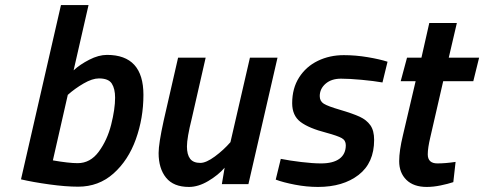

<svg xmlns="http://www.w3.org/2000/svg" viewBox="-20 -728 1914 759"><path d="M63 -19 221 -708H330L271 -450Q296 -473 333 -492Q370 -511 403 -511Q547 -511 547 -353Q547 -261 517 -177.5Q487 -94 428.5 -42Q370 10 289 10Q240 10 175 1Q110 -8 63 -19ZM435 -342Q435 -377 422 -397.5Q409 -418 371 -418Q345 -418 310.5 -398Q276 -378 248 -353L189 -94Q252 -83 287 -83Q337 -83 370.5 -128.5Q404 -174 419.5 -235.5Q435 -297 435 -342Z M607 -123Q607 -160 627 -251L684 -500H793L738 -259Q719 -183 719 -149Q719 -117 731.5 -100.5Q744 -84 772 -84Q795 -84 829.5 -109.5Q864 -135 891 -166L968 -500H1077L962 0H857L868 -65Q843 -36 803.5 -12.5Q764 11 727 11Q666 11 636.5 -25.5Q607 -62 607 -123Z M1070 -18 1090 -100Q1125 -93 1171 -87.5Q1217 -82 1249 -82Q1297 -82 1322 -100.5Q1347 -119 1347 -154Q1347 -173 1331 -182Q1315 -191 1271 -203Q1201 -221 1168 -246Q1135 -271 1135 -320Q1135 -379 1162.5 -422Q1190 -465 1236.5 -487.5Q1283 -510 1339 -510Q1386 -510 1433.5 -502Q1481 -494 1512 -484L1492 -402Q1458 -408 1409.5 -412.5Q1361 -417 1328 -417Q1290 -417 1267 -397Q1244 -377 1244 -348Q1244 -328 1260 -318Q1276 -308 1324 -294Q1375 -279 1402 -266.5Q1429 -254 1444 -233Q1459 -212 1459 -175Q1459 -84 1397.5 -36.5Q1336 11 1237 11Q1192 11 1145.5 2Q1099 -7 1070 -18Z M1558 -91Q1558 -132 1573 -194L1623 -407H1564L1589 -500H1646L1677 -637H1786L1754 -500H1874L1851 -407H1732L1681 -185Q1671 -143 1671 -118Q1671 -82 1709 -82Q1741 -82 1781 -88L1772 -8Q1751 -1 1722 5Q1693 11 1667 11Q1615 11 1586.5 -17Q1558 -45 1558 -91Z"/></svg>

Font: Cairo SemiBold
Style: Italic
Weight: 600
Italic angle: -13°
Designer: Mohamed Gaber, Accademia di Belle Arti di Urbino and others
Foundry: Kief Type Foundry, Accademia di Belle Arti di Urbino and others
Version: Version 3.011